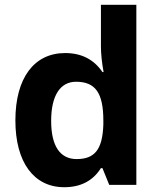

<svg xmlns="http://www.w3.org/2000/svg" viewBox="-20 -780 673 810"><path d="M251 9.8C320.3 9.8 372.1 -17.1 405.8 -70.8H412.1L440.9 0H555.2V-759.8H405.8V-585C405.8 -553.2 409.7 -516.6 417 -476.1H412.1C376 -529.3 323.7 -556.2 254.9 -556.2C124 -556.2 44.9 -451.2 44.9 -272C44.9 -95.7 122.6 9.8 251 9.8ZM303.2 -108.9C234.4 -108.9 195.8 -162.6 195.8 -270C195.8 -377.4 234.4 -435.1 300.8 -435.1C382.3 -435.1 416 -388.2 416 -271V-254.9C412.6 -148.9 379.4 -108.9 303.2 -108.9Z"/></svg>

Font: Open Sans bold
Style: Bold
Weight: 700
Foundry: Ascender Corporation
Version: Version 1.100;PS 001.100;hotconv 1.0.88;makeotf.lib2.5.64775